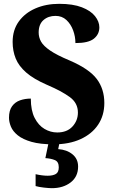

<svg xmlns="http://www.w3.org/2000/svg" viewBox="-20 -744 596 1003"><path d="M261 10Q190 10 144.5 -3Q99 -16 73 -37Q47 -58 37 -82.5Q27 -107 27 -129Q27 -167 43 -189Q59 -211 85 -220Q111 -229 141 -229Q141 -167 161 -128Q181 -89 212.5 -70.5Q244 -52 279 -52Q330 -52 358.5 -83Q387 -114 387 -156Q387 -206 344.5 -237Q302 -268 225 -301Q156 -331 117 -365Q78 -399 62 -438.5Q46 -478 46 -525Q46 -587 78 -631.5Q110 -676 165 -700Q220 -724 289 -724Q361 -724 407.5 -706Q454 -688 476.5 -659.5Q499 -631 499 -601Q499 -565 470.5 -542Q442 -519 374 -519Q374 -553 362 -585.5Q350 -618 327 -639.5Q304 -661 270 -661Q232 -661 207 -639Q182 -617 182 -574Q182 -549 194.5 -526.5Q207 -504 242 -480Q277 -456 344 -428Q446 -384 485.5 -331.5Q525 -279 525 -206Q525 -141 492.5 -92.5Q460 -44 400.5 -17Q341 10 261 10ZM251 239Q236 239 209.5 236Q183 233 166 228V166Q202 174 229 174Q256 174 271.5 165Q287 156 287 130Q287 101 267 92.5Q247 84 217 82L236 -9H293L284 35Q329 38 358.5 62Q388 86 388 126Q388 179 349 209Q310 239 251 239Z"/></svg>

Font: Noto Serif Myanmar SemiCondensed ExtraBold
Style: Regular
Weight: 800
Width: 4
Designer: Ben Mitchell and the Monotype Design Team
Foundry: Monotype Imaging Inc.
Version: Version 2.106; ttfautohint (v1.8.4.7-5d5b)